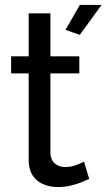

<svg xmlns="http://www.w3.org/2000/svg" viewBox="-20 -750 431 777"><path d="M341 -26Q330 -21 311 -13Q292 -5 267 1Q242 7 214 7Q182 7 155 -4.5Q128 -16 112 -40.5Q96 -65 96 -102V-453H25V-522H96V-696H184V-522H301V-453H184V-129Q186 -101 203 -87.5Q220 -74 243 -74Q269 -74 291 -83Q313 -92 320 -96ZM303 -609 245 -629 303 -730H391Z"/></svg>

Font: Raleway Thin Medium
Style: Regular
Weight: 500
Version: Version 4.026